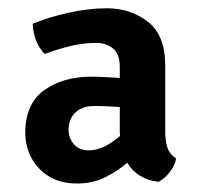

<svg xmlns="http://www.w3.org/2000/svg" viewBox="-20 -666 477 452"><path d="M39.5 -353Q39.5 -422 84.2 -453.8Q129 -485.5 195 -485.5Q209.5 -485.5 227 -484.5Q244.5 -483.5 262 -482.5V-508.5Q262 -539 245.8 -552Q229.5 -565 207 -565Q176.5 -565 147.2 -558Q118 -551 85 -539Q59 -566.5 57 -610Q93.5 -625.5 141.5 -636Q189.5 -646.5 231 -646.5Q287.5 -646.5 328.2 -614.8Q369 -583 369 -512V-356Q369 -335 374 -319Q379 -303 394.5 -293Q392.5 -278 380.5 -262Q368.5 -246 353.5 -238Q303.5 -243.5 279.5 -283Q257.5 -263.5 228 -248.8Q198.5 -234 161.5 -234Q122 -234 94.8 -251Q67.5 -268 53.5 -295.2Q39.5 -322.5 39.5 -353ZM141.5 -360Q141.5 -340.5 154.2 -326.2Q167 -312 188.5 -312Q224 -312 262.5 -346Q262 -350 262 -354V-414Q229 -416.5 202.5 -416.5Q173.5 -416.5 157.5 -401.2Q141.5 -386 141.5 -360Z"/></svg>

Font: Signika Negative SemiBold
Style: Regular
Weight: 600
Designer: Anna Giedryś
Foundry: Anna Giedryś
Version: Version 2.000; ttfautohint (v1.8.3) -l 8 -r 50 -G 200 -x 9 -